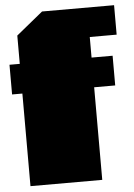

<svg xmlns="http://www.w3.org/2000/svg" viewBox="-53 -778 572 818"><g transform="rotate(-5 233.0 -368.5)"><path d="M44 0V-396H0V-523H44V-644L158 -737H466V-611H351V-523H441V-396H351V0Z"/></g></svg>

Font: Tomorrow Black
Style: Regular
Weight: 900
Designer: Tony de Marco, Monica Rizzolli
Foundry: Just in Type
Version: Version 2.002